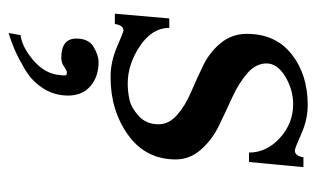

<svg xmlns="http://www.w3.org/2000/svg" viewBox="-165 -325 738 448"><g transform="rotate(90 204.0 -101.0)"><path d="M70 90Q70 61 89.5 49.5Q109 38 125 38Q159 38 181 57Q203 76 203 109Q203 141 186 167.5Q169 194 141.5 210Q114 226 95.5 234Q77 242 57 248L62 220Q88 217 118 192.5Q148 168 154 137Q156 124 156 119Q156 114 154.5 113Q153 112 148 112Q145 112 135.5 118.5Q126 125 115 125Q70 125 70 90ZM223 -416Q189 -416 158.5 -397.5Q128 -379 128 -354Q128 -329 151 -309Q174 -289 207 -274Q240 -259 273 -243Q306 -227 329 -201Q352 -175 352 -142Q352 -72 295 -31Q238 10 160 10Q124 10 89.5 -5Q55 -20 51 -20Q39 -20 36 0H12L23 -127H45Q45 -87 87.5 -58.5Q130 -30 175 -30Q193 -30 212 -34Q231 -38 250.5 -55.5Q270 -73 270 -102Q270 -126 248.5 -145Q227 -164 195.5 -177.5Q164 -191 133 -206Q102 -221 80.5 -247Q59 -273 59 -308Q59 -375 106.5 -412.5Q154 -450 225 -450Q259 -450 292.5 -435Q326 -420 331 -420Q344 -420 347 -440H370L358 -313H336Q336 -354 302 -385Q268 -416 223 -416Z"/></g></svg>

Font: Judson
Style: Italic
Weight: 400
Italic angle: -9.5°
Version: Version 20110429